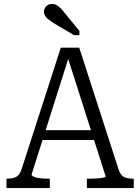

<svg xmlns="http://www.w3.org/2000/svg" viewBox="-20 -959 715 979"><path d="M188 -295H468L477 -245H178ZM318 -689 333 -675 141 -69Q141 -63 152 -58Q163 -53 181.5 -50.5Q200 -48 223 -48H234V0H13V-48H19Q46 -48 64 -58Q82 -68 92 -102L290 -716H384L585 -94Q595 -65 612.5 -56.5Q630 -48 657 -48H662V0H423V-48H437Q459 -48 478 -49.5Q497 -51 508 -53.5Q519 -56 519 -59ZM309 -894Q299 -907 289 -917Q279 -927 269 -933Q259 -939 245 -939Q227 -939 215.5 -927Q204 -915 204 -899Q204 -888 210.5 -877.5Q217 -867 229.5 -858Q242 -849 257 -839L357 -780H385V-801Z"/></svg>

Font: Roboto Serif SemiCondensed Light
Style: Regular
Weight: 300
Width: 4
Designer: Greg Gazdowicz
Foundry: Commercial Type
Version: Version 1.007